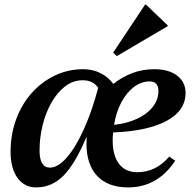

<svg xmlns="http://www.w3.org/2000/svg" viewBox="-20 -802 853 835"><path d="M137 13Q86 13 56 -28.5Q26 -70 26 -142Q26 -217 50 -282.5Q74 -348 117.5 -397Q161 -446 218.5 -473.5Q276 -501 342 -501Q383 -501 417 -484Q451 -467 473 -437Q510 -467 555 -484Q600 -501 651 -501Q714 -501 750.5 -473Q787 -445 787 -398Q787 -321 705 -276.5Q623 -232 472 -226Q470 -209 470 -191Q470 -125 498 -89Q526 -53 577 -53Q658 -53 716 -121L742 -103Q665 13 537 13Q450 13 403 -36.5Q356 -86 356 -178Q356 -191 357 -204H355Q306 -88 255.5 -37.5Q205 13 137 13ZM152 -148Q152 -73 197 -73Q232 -73 270.5 -117Q309 -161 344.5 -239.5Q380 -318 407 -420Q385 -453 340 -453Q297 -453 262.5 -426Q228 -399 203 -354.5Q178 -310 165 -256Q152 -202 152 -148ZM632 -448Q594 -448 562 -423.5Q530 -399 507.5 -356.5Q485 -314 476 -259Q531 -265 575 -285Q619 -305 644 -336.5Q669 -368 669 -407Q669 -426 659.5 -437Q650 -448 632 -448ZM488 -558 472 -573 611 -782H615L709 -692V-688Z"/></svg>

Font: Platypi Medium
Style: Italic
Weight: 500
Italic angle: -13°
Designer: David Sargent
Foundry: Bolt Cutter Type
Version: Version 1.200; ttfautohint (v1.8.4.7-5d5b)